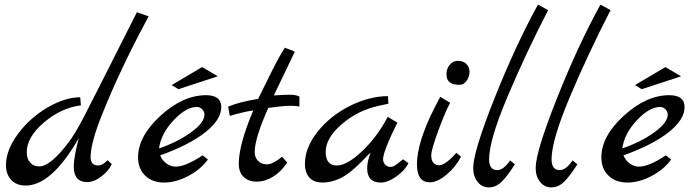

<svg xmlns="http://www.w3.org/2000/svg" viewBox="-20 -792 3010 833"><path d="M574 -739 625 -721 611 -695Q501 -490 424 -298Q373 -172 373 -109Q373 -93 381 -83.5Q389 -74 406.5 -74Q424 -74 447 -97L465 -80Q452 -51 420 -26.5Q388 -2 358 -2Q300 -2 300 -70Q300 -110 322 -193Q204 13 91 13Q52 13 29 -11Q6 -35 6 -76Q6 -141 58 -211Q110 -281 186 -325.5Q262 -370 328 -370L331 -335Q245 -324 170.5 -260.5Q96 -197 96 -131Q96 -103 111 -86.5Q126 -70 150 -70Q199 -70 278 -175Q307 -213 344.5 -286Q382 -359 404.5 -403.5Q427 -448 448.5 -490.5Q470 -533 505 -602.5Q540 -672 574 -739Z M859 -118 882 -100Q851 -57 797 -28.5Q743 0 692 0Q641 0 610 -30Q579 -60 579 -109Q579 -201 676.5 -290Q774 -379 874 -379Q940 -379 940 -327Q940 -273 870.5 -218Q801 -163 675 -118Q684 -95 703 -82Q722 -69 742 -69Q785 -69 859 -118ZM670 -148Q751 -176 809 -218Q867 -260 867 -295Q867 -308 857 -318Q847 -328 834 -328Q787 -328 732.5 -269.5Q678 -211 670 -148ZM925 -461 754 -405 725 -423 857 -501Z M1204 -112 1226 -87Q1201 -48 1165.5 -26Q1130 -4 1094 -4Q1058 -4 1037 -24.5Q1016 -45 1016 -81Q1016 -165 1079 -313Q1028 -305 977 -289L970 -328L969 -329Q1019 -350 1100 -363Q1108 -378 1136 -436Q1192 -551 1216 -585L1259 -568Q1249 -546 1224 -494.5Q1199 -443 1168 -378Q1213 -381 1239 -381Q1265 -381 1279 -373V-330Q1265 -333 1238.5 -333Q1212 -333 1144 -324Q1085 -192 1085 -132Q1085 -109 1099.5 -94Q1114 -79 1138.5 -79Q1163 -79 1204 -112Z M1729 -101 1752 -84Q1738 -54 1700.5 -27Q1663 0 1632 0Q1573 0 1573 -62Q1573 -91 1588 -131L1551 -93Q1497 -38 1457.5 -19Q1418 0 1380 0Q1342 0 1322.5 -21.5Q1303 -43 1303 -81Q1303 -151 1357 -219.5Q1411 -288 1495 -331Q1579 -374 1663 -375L1665 -342L1623 -333Q1532 -313 1462.5 -253Q1393 -193 1393 -133.5Q1393 -74 1441 -74Q1486 -74 1552 -137Q1618 -200 1662 -285L1704 -260Q1642 -135 1642 -101Q1642 -87 1651.5 -77.5Q1661 -68 1670.5 -68Q1680 -68 1683 -69Q1686 -70 1689 -71.5Q1692 -73 1696.5 -76Q1701 -79 1704.5 -82Q1708 -85 1716 -91Q1724 -97 1729 -101Z M1973 -424Q1917 -424 1917 -469Q1917 -494 1931 -511Q1945 -528 1967 -528Q1989 -528 2003 -515Q2017 -502 2017 -481Q2017 -460 2005 -442Q1993 -424 1973 -424ZM1960 -129 1980 -112Q1956 -66 1916.5 -33.5Q1877 -1 1845 -1Q1789 -1 1789 -79Q1789 -176 1869 -332Q1887 -366 1890 -372L1933 -346Q1912 -308 1881.5 -225Q1851 -142 1851 -118.5Q1851 -95 1861 -85Q1871 -75 1885 -75Q1912 -75 1960 -129Z M2193 -96 2214 -79Q2180 -26 2155.5 -2.5Q2131 21 2101 21Q2071 21 2052 -3Q2033 -27 2033 -63Q2033 -133 2125 -364.5Q2217 -596 2314 -772L2358 -748Q2260 -558 2181 -370.5Q2102 -183 2102 -101Q2102 -54 2137 -54Q2165 -54 2193 -96Z M2464 -96 2485 -79Q2451 -26 2426.5 -2.5Q2402 21 2372 21Q2342 21 2323 -3Q2304 -27 2304 -63Q2304 -133 2396 -364.5Q2488 -596 2585 -772L2629 -748Q2531 -558 2452 -370.5Q2373 -183 2373 -101Q2373 -54 2408 -54Q2436 -54 2464 -96Z M2869 -118 2892 -100Q2861 -57 2807 -28.5Q2753 0 2702 0Q2651 0 2620 -30Q2589 -60 2589 -109Q2589 -201 2686.5 -290Q2784 -379 2884 -379Q2950 -379 2950 -327Q2950 -273 2880.5 -218Q2811 -163 2685 -118Q2694 -95 2713 -82Q2732 -69 2752 -69Q2795 -69 2869 -118ZM2680 -148Q2761 -176 2819 -218Q2877 -260 2877 -295Q2877 -308 2867 -318Q2857 -328 2844 -328Q2797 -328 2742.5 -269.5Q2688 -211 2680 -148ZM2935 -461 2764 -405 2735 -423 2867 -501Z"/></svg>

Font: Marck Script
Style: Regular
Weight: 400
Designer: Denis Masharov, Marck Fogel
Foundry: Denis Masharov
Version: Version 1.002